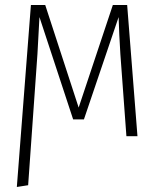

<svg xmlns="http://www.w3.org/2000/svg" viewBox="-20 -542 631 764"><path d="M527 0H483L459 -326Q454 -405 452 -474L314 -67H271L137 -474Q132 -376 129 -327L92 195L47 202L103 -522H160L293 -114L429 -522H486Z"/></svg>

Font: Fira Sans Condensed ExtraLight
Style: Regular
Weight: 275
Width: 3
Designer: Carrois Corporate & Edenspiekermann AG
Foundry: Carrois Corporate GbR & Edenspiekermann AG
Version: Version 4.203